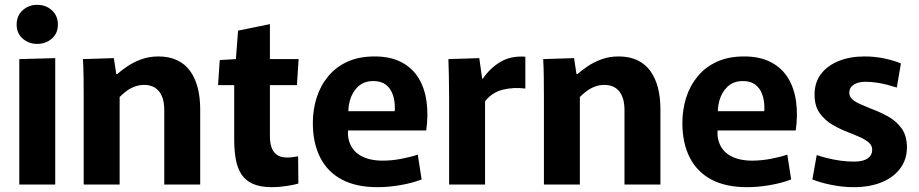

<svg xmlns="http://www.w3.org/2000/svg" viewBox="-20 -765 3812 796"><path d="M60 -520 209 -524V0H60ZM134 -583Q99 -583 74 -605Q49 -627 49 -663Q49 -700 74 -722.5Q99 -745 134 -745Q170 -745 195 -722.5Q220 -700 220 -663Q220 -627 195 -605Q170 -583 134 -583Z M327 -354Q327 -402 326.5 -443Q326 -484 324 -520L452 -524L462 -458H466Q483 -473 508 -490Q533 -507 565.5 -519Q598 -531 637 -531Q681 -531 714 -515.5Q747 -500 768 -471Q789 -442 799.5 -402Q810 -362 810 -312V0H661V-308Q661 -337 654.5 -357Q648 -377 636.5 -389.5Q625 -402 610 -407.5Q595 -413 579 -413Q556 -413 537 -405.5Q518 -398 503 -386.5Q488 -375 476 -363V0H327Z M1108 11Q1059 11 1028 -3Q997 -17 980.5 -43Q964 -69 957.5 -105Q951 -141 951 -186V-412H884L891 -516L958 -520L967 -638L1099 -665V-520H1218L1211 -412H1099V-200Q1099 -174 1105.5 -154.5Q1112 -135 1127.5 -123.5Q1143 -112 1170 -112Q1183 -112 1194 -113.5Q1205 -115 1216 -117L1217 -4Q1201 1 1169 6Q1137 11 1108 11Z M1545 11Q1457 11 1397.5 -20.5Q1338 -52 1307.5 -112Q1277 -172 1277 -255Q1277 -310 1292.5 -359.5Q1308 -409 1340 -448Q1372 -487 1420 -509Q1468 -531 1533 -531Q1599 -531 1644.5 -507Q1690 -483 1715.5 -441Q1741 -399 1748.5 -343Q1756 -287 1747 -224H1356L1435 -283Q1415 -222 1427 -181Q1439 -140 1475.5 -119.5Q1512 -99 1566 -99Q1604 -99 1643.5 -106.5Q1683 -114 1712 -124L1728 -21Q1689 -6 1640 2.5Q1591 11 1545 11ZM1357 -304H1616Q1617 -308 1617 -311.5Q1617 -315 1617 -318Q1617 -349 1608 -374Q1599 -399 1579.5 -414Q1560 -429 1528 -429Q1489 -429 1464.5 -406Q1440 -383 1430 -346.5Q1420 -310 1427 -269Z M1842 0V-357Q1842 -410 1841 -448Q1840 -486 1839 -520L1967 -524L1979 -439H1982Q2011 -482 2054 -508Q2097 -534 2158 -530V-398Q2108 -404 2064 -393Q2020 -382 1991 -345V0Z M2235 -354Q2235 -402 2234.5 -443Q2234 -484 2232 -520L2360 -524L2370 -458H2374Q2391 -473 2416 -490Q2441 -507 2473.5 -519Q2506 -531 2545 -531Q2589 -531 2622 -515.5Q2655 -500 2676 -471Q2697 -442 2707.5 -402Q2718 -362 2718 -312V0H2569V-308Q2569 -337 2562.5 -357Q2556 -377 2544.5 -389.5Q2533 -402 2518 -407.5Q2503 -413 2487 -413Q2464 -413 2445 -405.5Q2426 -398 2411 -386.5Q2396 -375 2384 -363V0H2235Z M3077 11Q2989 11 2929.5 -20.5Q2870 -52 2839.5 -112Q2809 -172 2809 -255Q2809 -310 2824.5 -359.5Q2840 -409 2872 -448Q2904 -487 2952 -509Q3000 -531 3065 -531Q3131 -531 3176.5 -507Q3222 -483 3247.5 -441Q3273 -399 3280.5 -343Q3288 -287 3279 -224H2888L2967 -283Q2947 -222 2959 -181Q2971 -140 3007.5 -119.5Q3044 -99 3098 -99Q3136 -99 3175.5 -106.5Q3215 -114 3244 -124L3260 -21Q3221 -6 3172 2.5Q3123 11 3077 11ZM2889 -304H3148Q3149 -308 3149 -311.5Q3149 -315 3149 -318Q3149 -349 3140 -374Q3131 -399 3111.5 -414Q3092 -429 3060 -429Q3021 -429 2996.5 -406Q2972 -383 2962 -346.5Q2952 -310 2959 -269Z M3519 11Q3474 11 3427 1.5Q3380 -8 3348 -21L3366 -122Q3384 -116 3409.5 -109.5Q3435 -103 3464 -99Q3493 -95 3520 -95Q3559 -95 3577.5 -108.5Q3596 -122 3596 -144Q3596 -162 3582 -174Q3568 -186 3546 -196Q3524 -206 3498 -216Q3466 -228 3433.5 -246.5Q3401 -265 3379 -295Q3357 -325 3357 -373Q3357 -423 3383.5 -458Q3410 -493 3457 -512Q3504 -531 3564 -531Q3607 -531 3647 -522.5Q3687 -514 3715 -502L3698 -402Q3683 -407 3660.5 -413Q3638 -419 3614 -422.5Q3590 -426 3568 -426Q3538 -426 3519.5 -414Q3501 -402 3501 -381Q3501 -365 3513.5 -353.5Q3526 -342 3547 -333Q3568 -324 3592 -314Q3625 -302 3659.5 -283.5Q3694 -265 3717 -234Q3740 -203 3740 -154Q3740 -104 3712 -66.5Q3684 -29 3634.5 -9Q3585 11 3519 11Z"/></svg>

Font: Murecho Thin SemiBold
Style: Regular
Weight: 600
Version: Version 1.010